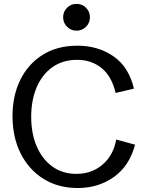

<svg xmlns="http://www.w3.org/2000/svg" viewBox="-20 -948 743 980"><path d="M376.5 11.7Q276.9 11.7 201.9 -35.2Q127 -82 85.4 -164.8Q43.9 -247.6 43.9 -355Q43.9 -459.5 83.7 -540.5Q123.5 -621.6 197.8 -668.2Q272 -714.8 375.5 -714.8Q480.5 -714.8 559.1 -660.6Q637.7 -606.4 663.6 -495.6L570.3 -473.6Q549.3 -560.5 497.3 -601.6Q445.3 -642.6 374 -642.6Q299.8 -642.6 247.3 -605Q194.8 -567.4 167 -502Q139.2 -436.5 139.2 -352.1Q139.2 -266.1 167.7 -200.2Q196.3 -134.3 248 -97.4Q299.8 -60.5 370.1 -60.5Q446.8 -60.5 502.4 -106.9Q558.1 -153.3 573.2 -235.8L669.4 -209.5Q640.6 -101.1 561.5 -44.7Q482.4 11.7 376.5 11.7ZM370.6 -791.5Q342.3 -791.5 322.3 -811.5Q302.2 -831.5 302.2 -859.9Q302.2 -888.7 322.3 -908.4Q342.3 -928.2 370.6 -928.2Q399.4 -928.2 419.2 -908.4Q439 -888.7 439 -859.9Q439 -831.5 419.2 -811.5Q399.4 -791.5 370.6 -791.5Z"/></svg>

Font: Schibsted Grotesk
Style: Regular
Weight: 400
Designer: Bakken & Baeck AS, Henrik Kongsvoll
Foundry: Schibsted ASA
Version: Version 1.100; ttfautohint (v1.8.4.7-5d5b);gftools[0.9.25]